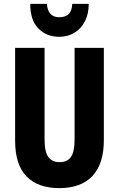

<svg xmlns="http://www.w3.org/2000/svg" viewBox="-20 -961 614 991"><path d="M516 -238Q516 -115 457 -52.5Q398 10 286 10Q176 10 117 -50.5Q58 -111 58 -235V-714H210V-241Q210 -177 229.5 -150.5Q249 -124 287 -124Q327 -124 346 -150.5Q365 -177 365 -242V-714H516ZM438 -941Q438 -889 418 -850.5Q398 -812 363.5 -791.5Q329 -771 286 -771Q220 -771 178 -814Q136 -857 136 -941H222Q227 -872 286 -872Q316 -872 333.5 -887.5Q351 -903 353 -941Z"/></svg>

Font: Noto Sans Ethiopic ExtraCondensed ExtraBold
Style: Regular
Weight: 800
Width: 2
Designer: Monotype Design Team
Foundry: Monotype Imaging Inc.
Version: Version 2.102; ttfautohint (v1.8.4.7-5d5b)